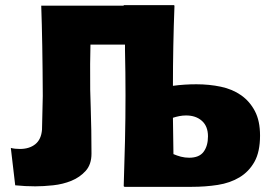

<svg xmlns="http://www.w3.org/2000/svg" viewBox="-20 -725 1047 745"><path d="M460 -2Q463 -90 465 -178Q467 -266 467 -355Q467 -443 465 -530V-552H331Q329 -488 330 -377Q330 -374 332 -309Q335 -220 335 -129Q335 -87 312.5 -62Q290 -37 257 -23.5Q224 -10 186 -6Q148 -2 117 -2Q97 -2 78 -3Q59 -4 39 -6L22 -151Q37 -147 57 -147Q94 -147 117 -165.5Q140 -184 143 -222Q146 -352 146 -353Q145 -562 140 -703H460V-705H656V-703H657Q651 -547 651 -392Q695 -398 742 -398Q792 -398 837 -388.5Q882 -379 915.5 -355.5Q949 -332 969 -294Q989 -256 989 -199Q989 -136 967.5 -97.5Q946 -59 909.5 -37Q873 -15 825 -7.5Q777 0 723 0H462V-2ZM653 -127Q667 -121 682 -117Q698 -113 714 -113Q753 -113 770 -136Q787 -159 787 -196Q787 -235 763.5 -256Q740 -277 702 -277Q689 -277 676 -274.5Q663 -272 651 -268Q652 -198 653 -127Z"/></svg>

Font: CAT Rhythmus
Style: Regular
Weight: 400
Designer: Peter Wiegel nach alter Vorlage
Foundry: Peter Wiegel
Version: 1.000